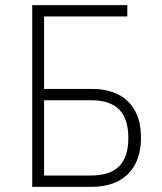

<svg xmlns="http://www.w3.org/2000/svg" viewBox="-20 -725 629 745"><path d="M105 0V-705H474V-661H151V-380H336Q397 -380 439.5 -358Q482 -336 504.5 -294Q527 -252 527 -191Q527 -130 504 -87Q481 -44 438 -22Q395 0 334 0ZM151 -44H332Q407 -44 442.5 -80Q478 -116 478 -190Q478 -264 442.5 -300Q407 -336 334 -336H151Z"/></svg>

Font: Nunito Sans 7pt Condensed ExtraLight
Style: Regular
Weight: 250
Width: 3
Designer: Vernon Adams
Foundry: Vernon Adams
Version: Version 3.101;gftools[0.9.27]